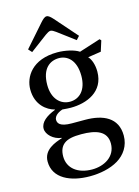

<svg xmlns="http://www.w3.org/2000/svg" viewBox="-140 -796 805 1114"><g transform="rotate(-15 262.5 -239.0)"><path d="M101 -562 120 -541 223 -618C234 -626 246 -633 254 -633C263 -633 274 -626 285 -618L388 -541L407 -562L290 -695C278 -708 266 -720 254 -720C242 -720 231 -709 218 -695ZM42 96C42 197 142 242 258 242C318 242 381 230 429 201C475 173 508 126 508 64C508 -44 422 -82 315 -82H235C163 -82 152 -106 152 -125C152 -154 190 -170 203 -174C222 -172 243 -171 254 -171C349 -171 456 -213 456 -334C456 -376 443 -411 426 -428L505 -440L525 -503L517 -512L389 -471C361 -490 306 -502 260 -502C107 -502 53 -408 53 -334C53 -240 115 -197 161 -185V-183C107 -162 69 -133 69 -94C69 -59 109 -21 157 -16V-14C114 0 42 24 42 96ZM137 91C137 57 147 32 168 16C190 -1 223 -7 271 -7C359 -7 424 14 424 89C424 169 352 207 281 207C196 207 137 163 137 91ZM155 -334C155 -433 207 -467 260 -467C309 -467 360 -431 360 -334C360 -250 316 -206 258 -206C202 -206 155 -250 155 -334Z"/></g></svg>

Font: Lingua Franca
Style: Regular
Weight: 400
Version: Version 1.19